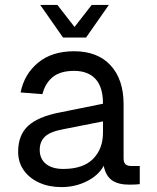

<svg xmlns="http://www.w3.org/2000/svg" viewBox="-20 -751 640 783"><path d="M230 12Q180 12 140 -6Q100 -24 77 -56.5Q54 -89 54 -132Q54 -200 94.5 -237.5Q135 -275 222 -292L400 -328Q400 -396 369.5 -429Q339 -462 282 -462Q227 -462 196 -437.5Q165 -413 153 -367L64 -374Q79 -449 135.5 -495.5Q192 -542 282 -542Q378 -542 431 -484.5Q484 -427 484 -326V-106Q484 -88 492 -81Q500 -74 516 -74H550V0Q534 2 506 2Q462 2 436.5 -16Q411 -34 403 -75Q382 -36 334.5 -12Q287 12 230 12ZM238 -62Q319 -62 359.5 -103Q400 -144 400 -210V-256L238 -224Q184 -214 163 -193.5Q142 -173 142 -140Q142 -103 167.5 -82.5Q193 -62 238 -62ZM144 -731H214L284 -641L354 -731H424L331 -598H237Z"/></svg>

Font: Geist Mono
Style: Regular
Weight: 400
Monospace: yes
Designer: Basement.studio, Andrés Briganti, Mateo Zaragoza
Foundry: Basement.studio, Vercel, Andrés Briganti, Guido Ferreyra, Mateo Zaragoza
Version: Version 1.500; ttfautohint (v1.8.4.7-5d5b)